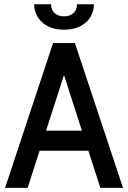

<svg xmlns="http://www.w3.org/2000/svg" viewBox="-20 -908 619 928"><path d="M427 -179.5H151.5V-276.5H427ZM275 -589.5H303.5L113.5 0H4.5L236.5 -700H342L574.5 0H465ZM289.5 -764.5Q242 -764.5 210 -781.8Q178 -799 161.5 -827Q145 -855 145 -887.5H227Q227 -858.5 244.8 -843.8Q262.5 -829 289.5 -829Q316.5 -829 334.2 -843.8Q352 -858.5 352 -887.5H434Q434 -855 417.8 -827Q401.5 -799 369.2 -781.8Q337 -764.5 289.5 -764.5Z"/></svg>

Font: Cabin SemiCondensedMedium
Style: Regular
Weight: 500
Width: 4
Designer: Pablo Impallari
Foundry: Pablo Impallari. http://www.impallari.com Igino Marini. http://www.ikern.com
Version: Version 3.001